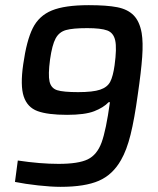

<svg xmlns="http://www.w3.org/2000/svg" viewBox="-20 -716 613 744"><path d="M38 -11 49 -94Q136 -81 207 -81Q284 -81 320 -98.5Q356 -116 373.5 -163.5Q391 -211 406 -320H401Q381 -299 345 -285Q309 -271 240 -271Q165 -271 125.5 -285.5Q86 -300 72 -342Q58 -384 70 -467Q83 -559 107 -607Q131 -655 181 -675.5Q231 -696 324 -696Q394 -696 434.5 -688Q475 -680 498 -656.5Q521 -633 529 -588Q535 -552 531 -495.5Q527 -439 514 -350Q501 -255 486 -194.5Q471 -134 449 -96Q417 -39 363 -15.5Q309 8 215 8Q178 8 128 2.5Q78 -3 38 -11ZM424 -463Q433 -529 426.5 -559Q420 -589 395.5 -598Q371 -607 318 -607Q262 -607 235.5 -599.5Q209 -592 195.5 -567Q182 -542 174 -486Q166 -426 172 -400Q178 -374 201.5 -366.5Q225 -359 283 -359Q340 -359 368 -368.5Q396 -378 407 -399Q418 -420 424 -463Z"/></svg>

Font: Assailand Medium
Style: Italic
Weight: 500
Italic angle: -8°
Designer: Hector Gatti with collaboration of the Omnibus-Type team
Foundry: Omnibus-Type
Version: Version 0.072;October 19, 2019;FontCreator 12.0.0.2547 64-bi